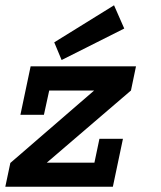

<svg xmlns="http://www.w3.org/2000/svg" viewBox="-44 -706 610 726"><path d="M382.8 0H-23.9L-4.9 -89.8L312 -363.8H142.1L122.1 -272H33.2L71.8 -455.1H470.2L451.2 -363.8L132.8 -90.8H313L332 -181.2H420.9ZM425.8 -598.1 189 -479 161.1 -545.9 387.2 -686Z"/></svg>

Font: Anonymous Pro
Style: Bold Italic
Weight: 700
Italic angle: -12°
Monospace: yes
Designer: Mark Simonson
Version: Version 1.003